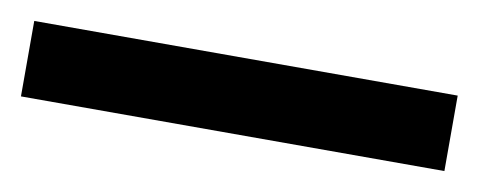

<svg xmlns="http://www.w3.org/2000/svg" viewBox="-30 -909 531 213"><g transform="rotate(10 235.5 -802.5)"><path d="M474 -760H-3V-845H474Z"/></g></svg>

Font: Noto Sans Malayalam Condensed SemiBold
Style: Regular
Weight: 600
Width: 3
Designer: Jelle Bosma - Monotype Design Team
Foundry: Monotype Imaging Inc.
Version: Version 2.104; ttfautohint (v1.8.4.7-5d5b)